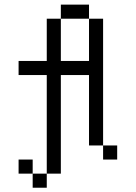

<svg xmlns="http://www.w3.org/2000/svg" viewBox="-20 -708 602 852"><path d="M62.5 -375H187.5V62.5H250V-375H375V-62.5H437.5V-625H375V-437.5H250V-625H187.5V-437.5H62.5ZM62.5 62.5H125V0H62.5ZM125 125H187.5V62.5H125ZM250 -625H375V-687.5H250ZM437.5 0H500V-62.5H437.5Z"/></svg>

Font: ChillMoonMono
Style: Regular
Weight: 400
Designer: Warren2060
Foundry: ChillType
Version: Version 1.000;Glyphs 3.1.1 (3135)